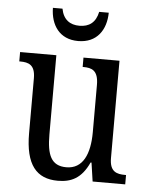

<svg xmlns="http://www.w3.org/2000/svg" viewBox="-53 -785 655 839"><g transform="rotate(5 274.0 -365.5)"><path d="M267 -606C350 -606 389 -666 390 -741H348C338 -693 309 -673 267 -673C226 -673 196 -693 187 -741H145C146 -666 185 -606 267 -606ZM232 10C290 10 335 -10 368 -82H372L384 0H527V-41H523C486 -41 455 -49 455 -109V-536H297V-495H300C337 -495 366 -486 366 -422V-215C366 -118 336 -52 264 -52C197 -52 178 -99 178 -189V-536H19V-495H23C60 -495 89 -486 89 -427V-186C89 -48 138 10 232 10Z"/></g></svg>

Font: Noto Serif Bengali Condensed
Style: Regular
Weight: 400
Width: 3
Designer: Juan Bruce, Universal Thirst, Indian Type Foundry and the Monotype Design Team.
Foundry: Monotype Imaging Inc.
Version: Version 2.003